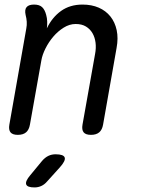

<svg xmlns="http://www.w3.org/2000/svg" viewBox="-20 -580 640 840"><path d="M129 -560Q152 -560 164 -549Q176 -538 182 -515Q186 -501 186.5 -485.5Q187 -470 185 -456Q208 -504 247 -532Q286 -560 341 -560Q381 -560 412 -546.5Q443 -533 463 -508Q483 -483 490.5 -448Q498 -413 490 -370L431 -35Q427 -12 414 -1Q401 10 378 10Q355 10 346 -1Q337 -12 341 -35L396 -344Q401 -370 398 -393.5Q395 -417 384.5 -435Q374 -453 356 -464Q338 -475 311 -475Q284 -475 258.5 -459Q233 -443 213 -419.5Q193 -396 179 -368Q165 -340 161 -316L111 -35Q107 -12 94 -1Q81 10 58 10Q35 10 26 -1Q17 -12 21 -35L95 -455Q98 -470 97 -485Q96 -500 92 -515Q87 -538 96.5 -549Q106 -560 129 -560ZM112 187 164 124Q177 109 191.5 102Q206 95 223 95Q258 95 263 109Q268 123 242 152L186 214Q175 227 161 233.5Q147 240 131 240Q99 240 94.5 226.5Q90 213 112 187Z"/></svg>

Font: Maple Mono NL
Style: Italic
Weight: 400
Italic angle: -10°
Monospace: yes
Designer: subframe7536
Version: Version 7.000